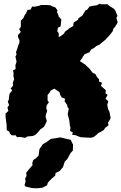

<svg xmlns="http://www.w3.org/2000/svg" viewBox="-20 -716 652 1033"><path d="M115 26 91 21 71 22 65 12H43L31 0L32 -6L16 -16V-30L15 -50L13 -63L10 -88V-105L25 -119L20 -137L29 -151L22 -169L27 -179L29 -198L32 -213L46 -230L37 -240L50 -255L49 -271L56 -290L52 -307L53 -322L50 -338L64 -344L63 -366L69 -383L68 -389L63 -412L69 -422L66 -435L73 -454L78 -471L84 -485L85 -499L76 -518L78 -529L92 -544L83 -559L92 -571V-605L105 -617L114 -637L120 -644L128 -663L144 -664L153 -681L166 -680L190 -685L201 -689H235L255 -687V-684L278 -676L290 -659L286 -653L294 -635L295 -628L310 -611L306 -574L292 -567L288 -548L296 -537V-516L307 -522L323 -534L332 -548L345 -557L353 -564L374 -576L376 -594L400 -610L402 -618L423 -632L440 -660L449 -664L462 -681L487 -686L499 -687L517 -696L523 -693H559L567 -685L591 -670L599 -662L604 -650L612 -631L606 -619L612 -601V-593L600 -573L589 -560L587 -549L570 -527L554 -510L547 -502L532 -490L515 -476L498 -468L485 -457L472 -451L462 -437V-435L436 -425L426 -411L421 -402L410 -387L418 -382L427 -376L438 -369L447 -360L458 -350L463 -345L473 -331L479 -324L493 -318L502 -301L513 -289V-277L529 -271L523 -254L531 -247L549 -231L548 -213L559 -206L548 -185L563 -171L557 -154L559 -141L562 -128L569 -114L575 -82L572 -73L561 -56L564 -42L546 -28L538 -16L519 -5L508 0L501 8L483 22L469 25H462L428 23L413 22L405 19L385 11L368 9L372 -4L357 -11L359 -31L356 -40L353 -67L348 -88L344 -101L347 -116L350 -132L343 -140L341 -152L327 -172L331 -184L312 -192L304 -205L300 -220L283 -232L273 -239L253 -229L247 -219L236 -205V-176L243 -166L231 -149L229 -132L234 -120L228 -102L225 -88L232 -65L223 -45L216 -33L197 -20L184 -4L174 6L166 12L154 16L128 18ZM177 297 154 296 118 288 112 280 118 259 115 246 123 230 121 213 156 171 153 163 159 145 174 135 188 120 192 87 211 59 228 50 254 31 284 27 304 23 333 30 360 36 373 62 372 94 360 107 341 141 328 154 319 183 301 204 279 215 277 229 259 244 238 266 233 281 208 294Z"/></svg>

Font: Winky Rough Black
Style: Italic
Weight: 900
Italic angle: -8.97852°
Designer: Simon Atzbach
Foundry: typofactur
Version: Version 1.206; ttfautohint (v1.8.4.7-5d5b)